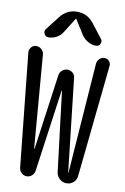

<svg xmlns="http://www.w3.org/2000/svg" viewBox="-103 -1019 705 1079"><g transform="rotate(10 250.0 -480.0)"><path d="M84 -40 16.6 -688.5Q15.6 -705.1 27.3 -717.8Q39.1 -730.5 54.7 -730.5Q72.3 -730.5 85.4 -718.3Q98.6 -706.1 99.6 -688.5L142.6 -161.1Q142.6 -160.2 144 -160.2Q145.5 -160.2 145.5 -161.1L205.1 -589.8Q207 -606.4 220.7 -618.2Q234.4 -629.9 251 -629.9Q267.6 -629.9 280.8 -618.7Q293.9 -607.4 294.9 -589.8L354.5 -60.5Q354.5 -59.6 355.5 -59.6Q356.4 -59.6 356.4 -60.5L402.3 -691.4Q404.3 -708 416 -719.2Q427.7 -730.5 444.3 -730.5Q460 -730.5 470.7 -718.8Q481.4 -707 479.5 -691.4L413.1 -52.7Q411.1 -29.3 394.5 -14.6Q377.9 0 355.5 0Q333 0 315.9 -15.1Q298.8 -30.3 295.9 -52.7L240.2 -508.8Q240.2 -509.8 239.3 -509.8Q238.3 -509.8 238.3 -508.8L172.9 -40Q170.9 -23.4 158.2 -11.7Q145.5 0 128.4 0Q111.3 0 98.6 -11.7Q85.9 -23.4 84 -40ZM343.8 -912.1 405.3 -833Q415 -820.3 408.2 -805.2Q401.4 -790 383.8 -790Q359.4 -790 337.9 -802.7Q316.4 -815.4 301.8 -835.9L250 -918.9Q250 -919.9 248 -919.9Q246.1 -919.9 246.1 -918.9L194.3 -835.9Q181.6 -814.5 159.2 -802.2Q136.7 -790 112.3 -790Q96.7 -790 88.9 -805.2Q81.1 -820.3 90.8 -833L152.3 -912.1Q189.5 -960 248 -960Q306.6 -960 343.8 -912.1Z"/></g></svg>

Font: Rounded-X Mgen+ 1mn regular
Style: Regular
Weight: 400
Designer: [Source Han Sans]
Ryoko NISHIZUKA  (kana & ideographs); Paul D. Hunt (Latin, Greek & Cyrillic); Wenlong ZHANG  (bopomofo
Version: Version 1.059.20150602